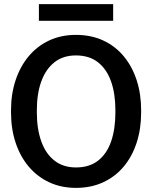

<svg xmlns="http://www.w3.org/2000/svg" viewBox="-20 -888 727 918"><path d="M343.3 10.3Q272.5 10.3 215.3 -16.4Q158.2 -43 117.4 -91.3Q76.7 -139.6 54.7 -205.6Q32.7 -271.5 32.7 -350.1V-360.8Q32.7 -439 54.7 -504.9Q76.7 -570.8 117.4 -619.4Q158.2 -668 215.3 -694.6Q272.5 -721.2 342.8 -721.2Q415.5 -721.2 473.1 -694.6Q530.8 -668 571.3 -619.4Q611.8 -570.8 633.3 -504.9Q654.8 -439 654.8 -360.8V-350.1Q654.8 -271.5 633.3 -205.6Q611.8 -139.6 571.3 -91.3Q530.8 -43 473.1 -16.4Q415.5 10.3 343.3 10.3ZM343.3 -87.4Q407.7 -87.4 449.5 -120.4Q491.2 -153.3 511.5 -212.4Q531.7 -271.5 531.7 -350.1V-361.8Q531.7 -439.5 511.2 -498Q490.7 -556.6 449 -589.8Q407.2 -623 342.8 -623Q281.2 -623 239.7 -589.8Q198.2 -556.6 177.2 -498Q156.2 -439.5 156.2 -361.8V-350.1Q156.2 -272 177.2 -212.6Q198.2 -153.3 240 -120.4Q281.7 -87.4 343.3 -87.4ZM166 -788.6V-868.2H521V-788.6Z"/></svg>

Font: Roboto Slab LO Medium
Style: Regular
Weight: 500
Designer: Google
Version: Version 2.000